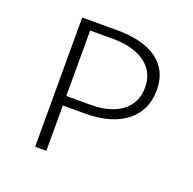

<svg xmlns="http://www.w3.org/2000/svg" viewBox="-91 -553 647 645"><g transform="rotate(20 233.0 -231.0)"><path d="M417 -319Q417 -245 364 -203.5Q311 -162 217 -162H138V0H98V-462H224Q316 -462 366.5 -425Q417 -388 417 -319ZM377 -314Q377 -368 335 -399Q293 -430 218 -430H138V-196H223Q296 -196 336.5 -227Q377 -258 377 -314Z"/></g></svg>

Font: Ysabeau SC Light
Style: Regular
Weight: 300
Designer: Christian Thalmann (Catharsis Fonts)
Version: Version 0.003